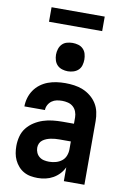

<svg xmlns="http://www.w3.org/2000/svg" viewBox="-102 -999 703 1067"><g transform="rotate(10 250.0 -466.0)"><path d="M188 8Q211 8 233 3Q255 -2 274.5 -13Q294 -24 309.5 -40.5Q325 -57 335 -78V0H451V-360Q451 -385 445.5 -410.5Q440 -436 426.5 -457.5Q413 -479 392.5 -495.5Q372 -512 348.5 -521.5Q325 -531 299.5 -534.5Q274 -538 249 -538Q224 -538 199.5 -534.5Q175 -531 152 -522.5Q129 -514 109 -499Q89 -484 75 -463.5Q61 -443 54 -419Q47 -395 47 -371H163Q163 -386 170.5 -400Q178 -414 190.5 -423Q203 -432 218 -435Q233 -438 249 -438Q265 -438 281.5 -434Q298 -430 310.5 -419Q323 -408 329 -392Q335 -376 335 -360V-324H270Q243 -324 215.5 -321Q188 -318 162 -309.5Q136 -301 112.5 -286Q89 -271 72 -249.5Q55 -228 48 -201Q41 -174 41 -147Q41 -126 44.5 -106Q48 -86 56.5 -68Q65 -50 78.5 -34.5Q92 -19 110 -9Q128 1 148 4.5Q168 8 188 8ZM235 -92Q221 -92 206.5 -95Q192 -98 180.5 -107Q169 -116 163 -129.5Q157 -143 157 -158Q157 -170 162 -181.5Q167 -193 177 -200.5Q187 -208 198.5 -212.5Q210 -217 222 -219.5Q234 -222 246 -223Q258 -224 270 -224H335V-180Q335 -161 328 -143Q321 -125 306 -113.5Q291 -102 272.5 -97Q254 -92 235 -92ZM250 -605Q266 -605 282 -610Q298 -615 309.5 -626Q321 -637 325.5 -653Q330 -669 330 -685Q330 -701 325.5 -717Q321 -733 309.5 -744.5Q298 -756 282 -760.5Q266 -765 250 -765Q234 -765 218 -760.5Q202 -756 191 -744.5Q180 -733 175 -717Q170 -701 170 -685Q170 -669 175 -653Q180 -637 191 -626Q202 -615 218 -610Q234 -605 250 -605ZM100 -858H400V-940H100Z"/></g></svg>

Font: Iosevka SS09
Style: Bold
Weight: 700
Monospace: yes
Designer: Belleve Invis
Foundry: Belleve Invis
Version: Version 5.2.1; ttfautohint (v1.8.3)